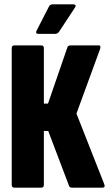

<svg xmlns="http://www.w3.org/2000/svg" viewBox="-20 -864 502 884"><path d="M46 0Q34 0 34 -13V-642Q34 -655 46 -655H170Q182 -655 182 -642V-387H201L291 -648Q293 -652 297 -653.5Q301 -655 305 -655H434Q441 -655 442 -650.5Q443 -646 441 -639L332 -341L460 -16Q466 0 451 0H311Q307 0 303.5 -1.5Q300 -3 298 -8L202 -261H182V-13Q182 0 170 0ZM156 -708Q149 -708 147 -712.5Q145 -717 148 -722L206 -835Q212 -844 222 -844H319Q325 -844 327.5 -840Q330 -836 325 -829L252 -718Q245 -708 233 -708Z"/></svg>

Font: Sofia Sans Extra Condensed Black
Style: Regular
Weight: 900
Designer: Botio Nikoltchev, Ani Petrova
Foundry: lettersoup
Version: Version 4.101